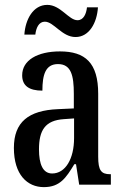

<svg xmlns="http://www.w3.org/2000/svg" viewBox="-20 -758 505 788"><path d="M290 -606C346 -606 378 -664 382 -728H337C334 -701 323 -675 298 -675C262 -675 229 -738 174 -738C116 -738 84 -678 80 -616H125C128 -643 139 -669 164 -669C201 -669 234 -606 290 -606ZM160 10C226 10 251 -28 285 -84H292L305 0H435V-43H432C395 -43 383 -59 383 -115V-373C383 -500 330 -547 226 -547C134 -547 71 -511 71 -449C71 -407 98 -386 154 -386C154 -452 167 -495 218 -495C272 -495 283 -448 283 -373V-313L218 -310C97 -305 37 -257 37 -151C37 -41 92 10 160 10ZM194 -46C156 -46 140 -84 140 -145C140 -223 165 -264 242 -269L284 -272V-191C284 -107 249 -46 194 -46Z"/></svg>

Font: Noto Serif Sinhala ExtraCondensed Medium
Style: Regular
Weight: 500
Width: 2
Designer: Jelle Bosma - Monotype Design Team
Foundry: Monotype Imaging Inc.
Version: Version 2.007